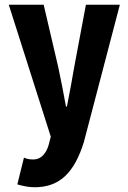

<svg xmlns="http://www.w3.org/2000/svg" viewBox="-20 -582 540 809"><path d="M126 207C234 207 294 142 333 18L485 -562H342L293 -301C284 -246 273 -190 262 -133H258C248 -190 236 -249 225 -301L164 -562H17L194 -6L186 25C176 64 153 90 121 90C102 90 91 87 81 82L53 195C75 201 98 207 126 207Z"/></svg>

Font: Noto Sans Mono CJK JP Bold
Style: Regular
Weight: 700
Designer: Ryoko NISHIZUKA (kana & ideographs); Paul D. Hunt (Latin, Greek & Cyrillic); Wenlong ZHANG (bopomofo); Sandoll Communica
Foundry: Adobe Systems Incorporated
Version: Version 1.004;PS 1.004;hotconv 1.0.82;makeotf.lib2.5.63406